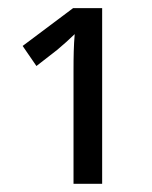

<svg xmlns="http://www.w3.org/2000/svg" viewBox="-20 -864 371 468"><path d="M158.2 -844.2 35.2 -752 68.8 -703.1 119.1 -742.2C133.3 -753.9 149.9 -769 162.1 -780.8C159.7 -752.9 159.2 -726.6 159.2 -691.9V-416H229V-844.2Z"/></svg>

Font: Avrile Sans
Style: Regular
Weight: 400
Designer: Monotype Design Team, Google (font), Stefan Peev (BGR Cyrillic), Cristiano Sobral (main changes)
Foundry: The Avrile Sans Project Authors
Version: Version 3.110